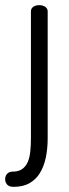

<svg xmlns="http://www.w3.org/2000/svg" viewBox="-57 -493 268 745"><path d="M95 -473Q109 -473 118.5 -466.5Q128 -460 128 -449V43Q128 85 120.5 119.5Q113 154 97.5 179Q82 204 57 218Q32 232 -4 232Q-22 232 -29.5 223Q-37 214 -37 203Q-37 189 -29 181Q-21 173 -9 173Q15 173 29 163Q43 153 50.5 136Q58 119 60.5 95Q63 71 63 43V-449Q63 -460 72 -466.5Q81 -473 95 -473Z"/></svg>

Font: Dosis
Style: Book
Weight: 400
Designer: EdgarTolentino, PabloImpallari, IginoMarini
Foundry: EdgarTolentino, PabloImpallari, IginoMarini
Version: Version 1.007